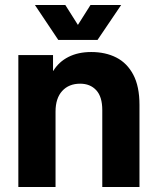

<svg xmlns="http://www.w3.org/2000/svg" viewBox="-20 -744 622 764"><path d="M387 0V-306Q387 -359 363 -385Q339 -411 299 -411Q254 -411 227.5 -382Q201 -353 201 -300V0H53V-525H191V-462H192Q214 -498 252.5 -517.5Q291 -537 343 -537Q400 -537 443 -515Q486 -493 510.5 -446.5Q535 -400 535 -327V0ZM212 -585 119 -724H240L319 -599H261L340 -724H462L368 -585Z"/></svg>

Font: TikTok Sans 24pt
Style: Bold
Weight: 700
Version: Version 4.000